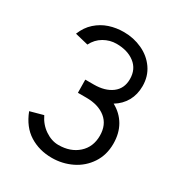

<svg xmlns="http://www.w3.org/2000/svg" viewBox="-167 -805 866 929"><g transform="rotate(30 266.0 -341.0)"><path d="M50 -131 123 -151Q143 -109 179.5 -84.5Q216 -60 254 -60Q321 -60 363.5 -98Q406 -136 406 -199Q406 -260 365.5 -293Q325 -326 257 -326H210L209 -399H257Q319 -399 357 -427.5Q395 -456 395 -509Q395 -564 355.5 -594.5Q316 -625 254 -625Q217 -625 184 -606Q151 -587 133 -551L59 -569Q76 -612 107 -639.5Q138 -667 176 -679.5Q214 -692 257 -692Q311 -692 359 -670Q407 -648 436 -606.5Q465 -565 465 -510Q465 -463 444.5 -426.5Q424 -390 386 -367Q432 -342 457 -299Q482 -256 482 -198Q482 -135 450.5 -87.5Q419 -40 367.5 -15Q316 10 257 10Q187 10 132.5 -24Q78 -58 50 -131Z"/></g></svg>

Font: Teachers[wght]
Style: Regular
Weight: 400
Designer: Alfredo Marco Pradil & Chank Diesel
Version: Version 1.000;Glyphs 3.1.2 (3151)